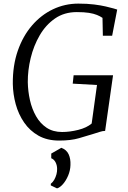

<svg xmlns="http://www.w3.org/2000/svg" viewBox="-20 -771 709 1064"><path d="M307.5 8Q241.5 8 193.2 -19.2Q145 -46.5 113.8 -92Q82.5 -137.5 67.2 -193.2Q52 -249 51 -306Q50 -407.5 78.5 -489.5Q107 -571.5 157.5 -630Q208 -688.5 274 -719.8Q340 -751 414 -751Q464 -751 501.5 -746.2Q539 -741.5 565.8 -735.2Q592.5 -729 610 -724Q615 -722.5 619.8 -721Q624.5 -719.5 629.5 -718L601.5 -573H550L548 -672Q535 -681 517.2 -688.2Q499.5 -695.5 472.8 -699.8Q446 -704 405.5 -704Q336 -704 284.8 -668.5Q233.5 -633 200 -575.2Q166.5 -517.5 150 -449.2Q133.5 -381 134 -315.5Q135 -265 146 -216Q157 -167 179.8 -127Q202.5 -87 238.2 -63.2Q274 -39.5 324 -39.5Q366.5 -39.5 413.5 -51.2Q460.5 -63 488 -86.5L517.5 -300L383 -307.5L388 -354H606.5L562.5 -45.5Q548.5 -45.5 534 -40.5Q519.5 -35.5 499 -29.5Q462.5 -18.5 417.8 -5.2Q373 8 307.5 8ZM261.5 256.5V247.5Q273 238.5 280.8 224.8Q288.5 211 292.8 195.2Q297 179.5 296.5 165Q296.5 145 287.8 128.2Q279 111.5 264 106V80L320 48Q349 59 360.5 84.2Q372 109.5 370.5 143.5Q369.5 174.5 357.5 202.5Q345.5 230.5 328.8 249.5Q312 268.5 296 273Z"/></svg>

Font: Merriweather 7pt Light
Style: Italic
Weight: 300
Italic angle: -7.8°
Designer: Eben Sorkin
Foundry: Eben Sorkin
Version: Version 2.200;gftools[0.9.31]